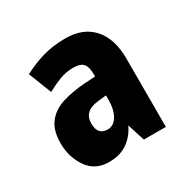

<svg xmlns="http://www.w3.org/2000/svg" viewBox="-95 -810 529 537"><g transform="rotate(-30 169.5 -541.5)"><path d="M179 -722Q236 -722 267.5 -687Q299 -652 299 -587V-367H228L210 -423Q197 -395 173 -378Q149 -361 113 -361Q68 -361 44.5 -395.5Q21 -430 21 -474Q21 -516 39.5 -539.5Q58 -563 90 -573Q122 -583 163 -586L198 -588V-596Q198 -619 189 -629.5Q180 -640 157 -640Q134 -640 113 -632Q92 -624 70 -612L41 -686Q73 -703 106 -712.5Q139 -722 179 -722ZM170 -524Q123 -519 123 -479Q123 -442 155 -442Q175 -442 186.5 -462Q198 -482 198 -513V-527Z"/></g></svg>

Font: Noto Sans Ethiopic ExtraCondensed ExtraBold
Style: Regular
Weight: 800
Width: 2
Designer: Monotype Design Team
Foundry: Monotype Imaging Inc.
Version: Version 2.102; ttfautohint (v1.8.4.7-5d5b)